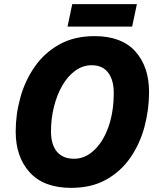

<svg xmlns="http://www.w3.org/2000/svg" viewBox="-20 -900 773 930"><path d="M325 10Q192 10 124 -65Q56 -140 56 -263Q56 -347 79 -429Q102 -511 149 -578Q196 -645 268 -685Q340 -725 438 -725Q569 -725 635.5 -651Q702 -577 702 -454Q702 -369 680 -286.5Q658 -204 612 -137Q566 -70 494.5 -30Q423 10 325 10ZM339 -131Q392 -131 436 -172.5Q480 -214 505.5 -286Q531 -358 531 -451Q531 -512 504 -548Q477 -584 424 -584Q381 -584 344.5 -557.5Q308 -531 282 -486Q256 -441 241.5 -383.5Q227 -326 227 -264Q227 -199 256 -165Q285 -131 339 -131ZM307 -771 330 -880H643L620 -771Z"/></svg>

Font: Noto Sans ExtraBold
Style: Italic
Weight: 800
Italic angle: -12°
Designer: Monotype Design Team
Foundry: Monotype Imaging Inc.
Version: Version 2.013; ttfautohint (v1.8.4.7-5d5b)